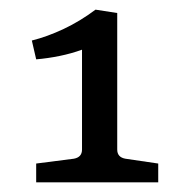

<svg xmlns="http://www.w3.org/2000/svg" viewBox="-20 -706 380 398"><path d="M223 -396Q223 -380 240 -377L308 -367V-328H55V-367L133 -377Q150 -380 150 -396V-603Q128 -595 103.5 -590Q79 -585 55 -583L46 -622Q78 -630 112 -646Q146 -662 178 -686L223 -679Z"/></svg>

Font: Rasa Medium
Style: Regular
Weight: 500
Designer: Anna Giedrys (Yrsa+Rasa design), David Brezina (Yrsa art-direction, Rasa art-direction, design)
Foundry: Rosetta Type Foundry
Version: Version 2.004